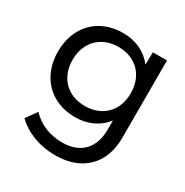

<svg xmlns="http://www.w3.org/2000/svg" viewBox="-171 -650 993 1029"><g transform="rotate(30 325.0 -135.0)"><path d="M311 240C471 240 575 143 575 -20V-500H488L486 -423C444 -478 379 -510 299 -510C148 -510 45 -406 45 -250C45 -94 148 10 299 10C379 10 443 -22 485 -76V-20C485 98 417 162 309 162C229 162 163 134 116 83L68 150C121 202 204 240 311 240ZM315 -68C207 -68 135 -141 135 -250C135 -360 207 -433 315 -433C423 -433 495 -360 495 -250C495 -141 423 -68 315 -68Z"/></g></svg>

Font: Gully
Style: Regular
Weight: 400
Designer: jaikishan Patel
Foundry: MagicType
Version: Version 1.000;Glyphs 3.2 (3242)